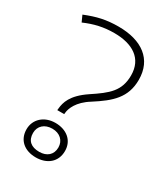

<svg xmlns="http://www.w3.org/2000/svg" viewBox="-167 -881 719 820"><g transform="rotate(30 193.0 -470.5)"><path d="M123 -361H157L158 -369C160 -389 174 -430 231 -465C309 -515 360 -559 360 -647C360 -748 287 -801 172 -801C112 -801 69 -791 12 -768L26 -737C74 -758 118 -768 170 -768C260 -768 322 -730 322 -647C322 -570 281 -537 207 -488C137 -441 127 -400 124 -370ZM144 -140C198 -140 239 -171 239 -226C239 -279 198 -310 144 -310C89 -310 50 -274 50 -225C50 -172 88 -140 144 -140ZM145 -168C105 -168 82 -187 82 -225C82 -259 107 -282 145 -282C182 -282 207 -259 207 -225C207 -189 182 -168 145 -168Z"/></g></svg>

Font: Noto Sans Myanmar UI ExtraLight
Style: Regular
Weight: 200
Designer: Monotype Design Team
Foundry: Monotype Imaging Inc.
Version: Version 2.103